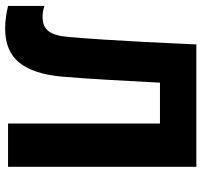

<svg xmlns="http://www.w3.org/2000/svg" viewBox="-38 -716 765 728"><g transform="rotate(90 344.0 -351.5)"><path d="M88 11Q64 11 41.5 7.5Q19 4 2 0V-138Q14 -134 24 -132.5Q34 -131 46 -131Q80 -131 98 -154Q116 -177 120 -234Q125 -292 129.5 -360.5Q134 -429 138.5 -515.5Q143 -602 148 -714H612V0H448V-576H293Q287 -465 282 -376.5Q277 -288 270 -204Q260 -95 216.5 -42Q173 11 88 11Z"/></g></svg>

Font: Noto Sans SemiCondensed ExtraBold
Style: Regular
Weight: 800
Width: 4
Designer: Monotype Design Team
Foundry: Monotype Imaging Inc.
Version: Version 2.013; ttfautohint (v1.8.4.7-5d5b)